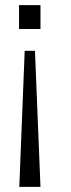

<svg xmlns="http://www.w3.org/2000/svg" viewBox="-20 -565 275 748"><path d="M54.2 -544.9H137.7V-452.1H54.2ZM76.2 -367.2H116.2L137.7 163.1H55.2Z"/></svg>

Font: Ride Light
Style: Regular
Weight: 300
Version: Version 3.000